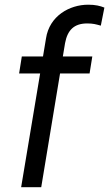

<svg xmlns="http://www.w3.org/2000/svg" viewBox="-20 -781 455 801"><path d="M365.1 -545.5H242.2L251.4 -600.9C261.4 -654.8 288.4 -683.2 343.8 -683.2C367.9 -683.2 380.3 -679.7 400.6 -674L415.5 -749.3C397.7 -756.4 378.6 -761.4 348 -761.4C269.9 -761.4 186.1 -714.5 171.9 -620.7L159.4 -545.5H71L59.7 -474.4H147.4L68.2 0H152L230.5 -474.4H353.7Z"/></svg>

Font: Margiela Sans
Style: Italic
Weight: 400
Italic angle: -9.39999°
Designer: Stefan Endress, Andreas Faust
Version: Version 1.100;FEAKit 1.0